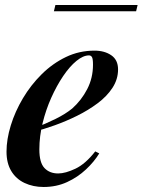

<svg xmlns="http://www.w3.org/2000/svg" viewBox="-20 -732 569 766"><path d="M115 -220Q162 -238 201.5 -257.5Q241 -277 268 -299Q305 -332 328 -376.5Q351 -421 351 -474Q351 -497 347 -504Q343 -511 335 -511Q312 -511 285 -489Q258 -467 232 -428.5Q206 -390 184.5 -342Q163 -294 150 -241Q137 -188 137 -136Q137 -83 157.5 -61.5Q178 -40 212 -40Q241 -40 281 -59Q321 -78 360 -128L376 -120Q356 -87 323 -56Q290 -25 247.5 -5.5Q205 14 154 14Q112 14 78 -2Q44 -18 25 -49.5Q6 -81 6 -127Q6 -176 23 -231.5Q40 -287 71.5 -340Q103 -393 146.5 -436Q190 -479 243 -504.5Q296 -530 357 -530Q397 -530 424 -511.5Q451 -493 451 -455Q451 -416 429 -382Q407 -348 369.5 -320Q332 -292 287.5 -270Q243 -248 198 -232Q153 -216 114 -206ZM529 -712 523 -687H195L201 -712Z"/></svg>

Font: Playfair Display SemiBold
Style: Italic
Weight: 600
Italic angle: -14°
Designer: Claus Eggers Sørensen
Foundry: Claus Eggers Sørensen
Version: Version 1.203